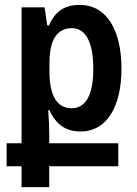

<svg xmlns="http://www.w3.org/2000/svg" viewBox="-20 -527 560 784"><path d="M68 237H181V152H463V58H181V18C181 -4 180 -35 177 -77H182C208 -19 249 10 309 10C414 10 476 -88 476 -247C476 -406 414 -507 306 -507C244 -507 205 -481 180 -423H173L162 -497H68V58H7V152H68ZM273 -85C214 -85 182 -134 182 -235V-268C182 -364 212 -412 274 -412C330 -412 361 -354 361 -246C361 -136 328 -85 273 -85Z"/></svg>

Font: Noto Sans Armenian Condensed SemiBold
Style: Regular
Weight: 600
Width: 3
Designer: Monotype Design Team
Foundry: Monotype Imaging Inc.
Version: Version 2.008